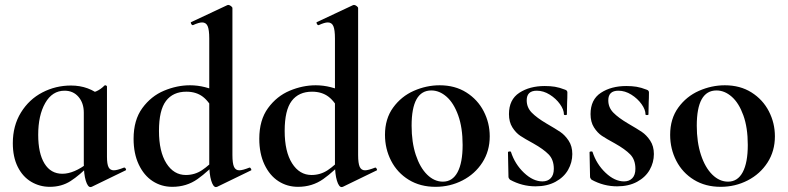

<svg xmlns="http://www.w3.org/2000/svg" viewBox="-20 -745 3196 779"><path d="M32 -164Q32 -235 65 -288.5Q98 -342 152 -370Q206 -398 268 -398Q341 -398 393 -352L320 -288Q320 -327 298.5 -352Q277 -377 242 -377Q192 -377 163.5 -327Q135 -277 135 -198Q135 -123 160.5 -81.5Q186 -40 233 -40Q280 -40 337 -84L345 -77Q303 -34 266.5 -10.5Q230 13 182 13Q141 13 106.5 -7.5Q72 -28 52 -68Q32 -108 32 -164ZM320 -82V-359Q353 -367 370.5 -374.5Q388 -382 404 -398Q405 -399 407 -399Q409 -399 411.5 -397.5Q414 -396 414 -394V-109Q414 -79 420.5 -66.5Q427 -54 442 -54Q455 -54 483 -65H485Q488 -65 490.5 -60Q493 -55 490 -54L352 13Q350 14 347 14Q336 14 328 -12Q320 -38 320 -82Z M522 -182Q522 -258 557.5 -306.5Q593 -355 645.5 -377Q698 -399 751 -399Q812 -399 874 -368L851 -287Q830 -332 803 -352.5Q776 -373 736 -373Q682 -373 653.5 -335.5Q625 -298 625 -214Q625 -130 655 -82.5Q685 -35 734 -35Q770 -35 799.5 -54.5Q829 -74 862 -110L872 -101Q826 -50 781.5 -18.5Q737 13 679 13Q635 13 599.5 -10Q564 -33 543 -77.5Q522 -122 522 -182ZM951 -54Q964 -54 992 -65H993Q996 -65 998.5 -60Q1001 -55 999 -54L861 13L856 14Q845 14 837 -12Q829 -38 829 -82V-589Q829 -624 822.5 -639Q816 -654 800 -654Q787 -654 763 -643H762Q758 -643 755.5 -648.5Q753 -654 755 -655L902 -724L906 -725Q911 -725 917 -720.5Q923 -716 923 -712V-116Q923 -82 929.5 -68Q936 -54 951 -54Z M1032 -182Q1032 -258 1067.5 -306.5Q1103 -355 1155.5 -377Q1208 -399 1261 -399Q1322 -399 1384 -368L1361 -287Q1340 -332 1313 -352.5Q1286 -373 1246 -373Q1192 -373 1163.5 -335.5Q1135 -298 1135 -214Q1135 -130 1165 -82.5Q1195 -35 1244 -35Q1280 -35 1309.5 -54.5Q1339 -74 1372 -110L1382 -101Q1336 -50 1291.5 -18.5Q1247 13 1189 13Q1145 13 1109.5 -10Q1074 -33 1053 -77.5Q1032 -122 1032 -182ZM1461 -54Q1474 -54 1502 -65H1503Q1506 -65 1508.5 -60Q1511 -55 1509 -54L1371 13L1366 14Q1355 14 1347 -12Q1339 -38 1339 -82V-589Q1339 -624 1332.5 -639Q1326 -654 1310 -654Q1297 -654 1273 -643H1272Q1268 -643 1265.5 -648.5Q1263 -654 1265 -655L1412 -724L1416 -725Q1421 -725 1427 -720.5Q1433 -716 1433 -712V-116Q1433 -82 1439.5 -68Q1446 -54 1461 -54Z M1542 -198Q1542 -263 1575 -308.5Q1608 -354 1659 -376.5Q1710 -399 1764 -399Q1826 -399 1872 -370Q1918 -341 1942.5 -293.5Q1967 -246 1967 -192Q1967 -132 1937 -85.5Q1907 -39 1856.5 -13Q1806 13 1747 13Q1685 13 1638.5 -15.5Q1592 -44 1567 -92.5Q1542 -141 1542 -198ZM1857 -157Q1857 -227 1839 -277Q1821 -327 1792 -352.5Q1763 -378 1730 -378Q1650 -378 1650 -235Q1650 -168 1667 -116.5Q1684 -65 1713 -36.5Q1742 -8 1777 -8Q1816 -8 1836.5 -46.5Q1857 -85 1857 -157Z M2197 -244Q2235 -222 2253.5 -209.5Q2272 -197 2287 -174.5Q2302 -152 2302 -120Q2302 -86 2285 -56Q2268 -26 2234 -7.5Q2200 11 2153 11Q2098 11 2049 -16Q2043 -22 2043 -28L2041 -127Q2041 -130 2046.5 -130.5Q2052 -131 2053 -129Q2069 -79 2106 -44Q2143 -9 2181 -9Q2202 -9 2214.5 -22Q2227 -35 2227 -60Q2227 -97 2206 -118.5Q2185 -140 2144 -163Q2109 -182 2091 -194Q2073 -206 2059 -228Q2045 -250 2045 -282Q2045 -341 2087 -368.5Q2129 -396 2190 -396Q2213 -396 2231.5 -393Q2250 -390 2273 -381Q2282 -378 2282 -370Q2282 -345 2281 -331L2280 -281Q2280 -278 2274 -278Q2268 -278 2268 -281Q2268 -300 2252 -322.5Q2236 -345 2210.5 -361Q2185 -377 2158 -377Q2117 -377 2117 -338Q2117 -309 2137.5 -288Q2158 -267 2197 -244Z M2528 -244Q2566 -222 2584.5 -209.5Q2603 -197 2618 -174.5Q2633 -152 2633 -120Q2633 -86 2616 -56Q2599 -26 2565 -7.5Q2531 11 2484 11Q2429 11 2380 -16Q2374 -22 2374 -28L2372 -127Q2372 -130 2377.5 -130.5Q2383 -131 2384 -129Q2400 -79 2437 -44Q2474 -9 2512 -9Q2533 -9 2545.5 -22Q2558 -35 2558 -60Q2558 -97 2537 -118.5Q2516 -140 2475 -163Q2440 -182 2422 -194Q2404 -206 2390 -228Q2376 -250 2376 -282Q2376 -341 2418 -368.5Q2460 -396 2521 -396Q2544 -396 2562.5 -393Q2581 -390 2604 -381Q2613 -378 2613 -370Q2613 -345 2612 -331L2611 -281Q2611 -278 2605 -278Q2599 -278 2599 -281Q2599 -300 2583 -322.5Q2567 -345 2541.5 -361Q2516 -377 2489 -377Q2448 -377 2448 -338Q2448 -309 2468.5 -288Q2489 -267 2528 -244Z M2699 -198Q2699 -263 2732 -308.5Q2765 -354 2816 -376.5Q2867 -399 2921 -399Q2983 -399 3029 -370Q3075 -341 3099.5 -293.5Q3124 -246 3124 -192Q3124 -132 3094 -85.5Q3064 -39 3013.5 -13Q2963 13 2904 13Q2842 13 2795.5 -15.5Q2749 -44 2724 -92.5Q2699 -141 2699 -198ZM3014 -157Q3014 -227 2996 -277Q2978 -327 2949 -352.5Q2920 -378 2887 -378Q2807 -378 2807 -235Q2807 -168 2824 -116.5Q2841 -65 2870 -36.5Q2899 -8 2934 -8Q2973 -8 2993.5 -46.5Q3014 -85 3014 -157Z"/></svg>

Font: Cormorant Infant
Style: Bold
Weight: 700
Designer: Christian Thalmann (Catharsis Fonts)
Foundry: Catharsis Fonts
Version: Version 4.000